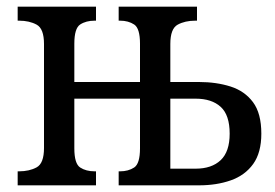

<svg xmlns="http://www.w3.org/2000/svg" viewBox="-20 -556 824 576"><path d="M33 0V-42H37Q68 -42 90 -54Q112 -66 112 -112V-424Q112 -470 90 -482Q68 -494 37 -494H33V-536H268V-494H264Q238 -494 220.5 -482.5Q203 -471 203 -425V-310H400V-425Q400 -471 382.5 -482.5Q365 -494 340 -494H336V-536H571V-494H566Q535 -494 513 -482Q491 -470 491 -424V-310H577Q629 -310 671.5 -296.5Q714 -283 739 -249.5Q764 -216 764 -155Q764 -98 739.5 -64Q715 -30 672.5 -15Q630 0 577 0H336V-42H340Q365 -42 382.5 -53.5Q400 -65 400 -111V-260H203V-111Q203 -65 220.5 -53.5Q238 -42 264 -42H268V0ZM491 -50H567Q615 -50 642 -75.5Q669 -101 669 -155Q669 -211 642 -235.5Q615 -260 567 -260H491Z"/></svg>

Font: Noto Serif SemiCondensed
Style: Regular
Weight: 400
Width: 4
Designer: Monotype Design Team
Foundry: Monotype Imaging Inc.
Version: Version 2.013